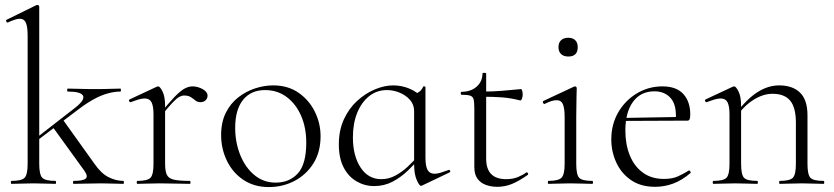

<svg xmlns="http://www.w3.org/2000/svg" viewBox="-20 -745 3380 778"><path d="M27 0Q24 0 24 -6Q24 -12 27 -12Q68 -12 80 -25Q92 -38 92 -81V-600Q92 -636 85 -652.5Q78 -669 60 -669Q44 -669 12 -654Q8 -652 5.5 -658Q3 -664 7 -665L127 -724Q130 -725 132 -725Q134 -725 136.5 -723Q139 -721 139 -718V-81Q139 -38 151 -25Q163 -12 205 -12Q207 -12 207 -6Q207 0 205 0Q187 0 164.5 -1Q142 -2 116 -2Q91 -2 67.5 -1Q44 0 27 0ZM278 0Q276 0 276 -6Q276 -12 278 -12Q316 -12 327 -21Q338 -30 322 -53L194 -230L235 -260L363 -81Q390 -42 420 -27Q450 -12 480 -12Q482 -12 482 -6Q482 0 480 0Q462 0 439.5 -1Q417 -2 391 -2Q354 -2 327.5 -1Q301 0 278 0ZM126 -172 122 -182 284 -308Q325 -340 316.5 -357Q308 -374 255 -374Q252 -374 252 -380Q252 -386 255 -386Q279 -386 303 -385Q327 -384 367 -384Q404 -384 426 -385Q448 -386 468 -386Q470 -386 470 -380Q470 -374 468 -374Q445 -374 418.5 -367Q392 -360 363 -344.5Q334 -329 302 -305Z M630 -271 626 -281Q663 -327 686.5 -351.5Q710 -376 727 -385.5Q744 -395 760 -395Q781 -395 801 -384Q821 -373 821 -357Q821 -347 813.5 -339Q806 -331 792 -331Q780 -331 771.5 -338Q763 -345 753 -351.5Q743 -358 726 -358Q717 -358 706.5 -352.5Q696 -347 678.5 -328.5Q661 -310 630 -271ZM537 0Q534 0 534 -6Q534 -12 537 -12Q578 -12 590 -25Q602 -38 602 -81V-281Q602 -315 594 -330.5Q586 -346 566 -346Q556 -346 542 -342Q528 -338 510 -331Q506 -330 503.5 -335Q501 -340 505 -342L616 -394Q618 -395 621 -395Q628 -395 638.5 -374.5Q649 -354 649 -315V-81Q649 -52 656 -37Q663 -22 684.5 -17Q706 -12 749 -12Q752 -12 752 -6Q752 0 749 0Q725 0 693 -1Q661 -2 626 -2Q601 -2 577.5 -1Q554 0 537 0Z M1069 13Q1010 13 966.5 -16Q923 -45 899.5 -93.5Q876 -142 876 -198Q876 -250 895 -288Q914 -326 945.5 -350.5Q977 -375 1014 -387Q1051 -399 1087 -399Q1147 -399 1190 -369Q1233 -339 1256 -292Q1279 -245 1279 -193Q1279 -129 1250 -83Q1221 -37 1173.5 -12Q1126 13 1069 13ZM1097 -5Q1153 -5 1187 -42.5Q1221 -80 1221 -167Q1221 -228 1200 -276Q1179 -324 1141.5 -352Q1104 -380 1054 -380Q997 -380 965 -340.5Q933 -301 933 -227Q933 -168 953.5 -117Q974 -66 1011 -35.5Q1048 -5 1097 -5Z M1496 9Q1458 9 1425 -10Q1392 -29 1372.5 -66.5Q1353 -104 1353 -160Q1353 -217 1373.5 -261.5Q1394 -306 1427.5 -336.5Q1461 -367 1499.5 -383Q1538 -399 1573 -399Q1608 -399 1640 -385.5Q1672 -372 1690 -349L1658 -295Q1658 -321 1641.5 -340Q1625 -359 1599.5 -369.5Q1574 -380 1548 -380Q1507 -380 1476 -355.5Q1445 -331 1427.5 -288Q1410 -245 1410 -188Q1410 -114 1441 -66.5Q1472 -19 1525 -19Q1555 -19 1582 -33.5Q1609 -48 1632 -69.5Q1655 -91 1674 -113L1682 -106Q1660 -80 1632.5 -53.5Q1605 -27 1571 -9Q1537 9 1496 9ZM1686 8Q1679 8 1668.5 -16Q1658 -40 1658 -80V-361Q1672 -368 1680 -374Q1688 -380 1695 -394Q1696 -396 1700 -395Q1704 -394 1704 -392V-106Q1704 -72 1712.5 -56.5Q1721 -41 1741 -41Q1752 -41 1765 -45Q1778 -49 1797 -56Q1802 -58 1804 -53Q1806 -48 1801 -46L1690 7Q1688 8 1686 8Z M1995 12Q1971 12 1949.5 4.5Q1928 -3 1915 -20.5Q1902 -38 1902 -68V-306Q1902 -331 1899 -342.5Q1896 -354 1885 -357.5Q1874 -361 1850 -361Q1847 -361 1847 -367Q1847 -373 1850 -373Q1888 -373 1911.5 -394Q1935 -415 1935 -447Q1935 -450 1942.5 -450Q1950 -450 1950 -447V-102Q1950 -60 1970.5 -39.5Q1991 -19 2031 -19Q2058 -19 2078.5 -27.5Q2099 -36 2112 -46Q2116 -48 2119 -43.5Q2122 -39 2118 -36Q2081 -10 2053 1Q2025 12 1995 12ZM2088 -338Q2049 -348 2013.5 -350.5Q1978 -353 1938 -353V-374Q1977 -374 2013.5 -377Q2050 -380 2091 -384Q2094 -384 2096 -377.5Q2098 -371 2098 -361Q2098 -354 2095 -345.5Q2092 -337 2088 -338Z M2202 0Q2200 0 2200 -6Q2200 -12 2202 -12Q2243 -12 2255.5 -25Q2268 -38 2268 -81V-270Q2268 -306 2261 -322.5Q2254 -339 2235 -339Q2226 -339 2214.5 -335.5Q2203 -332 2187 -324Q2183 -323 2180.5 -328.5Q2178 -334 2182 -336L2306 -394Q2309 -395 2310 -395Q2312 -395 2314.5 -393Q2317 -391 2317 -388Q2317 -381 2316 -349.5Q2315 -318 2315 -271V-81Q2315 -38 2326.5 -25Q2338 -12 2380 -12Q2383 -12 2383 -6Q2383 0 2380 0Q2363 0 2340 -1Q2317 -2 2291 -2Q2266 -2 2243 -1Q2220 0 2202 0ZM2283 -516Q2264 -516 2253.5 -526Q2243 -536 2243 -554Q2243 -572 2253.5 -582Q2264 -592 2283 -592Q2301 -592 2311 -582Q2321 -572 2321 -554Q2321 -516 2283 -516Z M2635 12Q2576 12 2536.5 -15.5Q2497 -43 2477 -87Q2457 -131 2457 -180Q2457 -241 2485 -289.5Q2513 -338 2560.5 -366.5Q2608 -395 2664 -395Q2721 -395 2749 -364Q2777 -333 2777 -281Q2777 -268 2774.5 -262Q2772 -256 2765 -256H2718Q2723 -318 2698.5 -346.5Q2674 -375 2632 -375Q2576 -375 2545 -332.5Q2514 -290 2514 -216Q2514 -160 2532 -115.5Q2550 -71 2585 -45.5Q2620 -20 2670 -20Q2705 -20 2727.5 -30.5Q2750 -41 2771 -54Q2773 -56 2776.5 -51.5Q2780 -47 2778 -44Q2743 -14 2707.5 -1Q2672 12 2635 12ZM2501 -255 2500 -267 2728 -271V-256Z M3140 0Q3137 0 3137 -6Q3137 -12 3140 -12Q3181 -12 3193 -25Q3205 -38 3205 -81V-248Q3205 -309 3182 -337Q3159 -365 3110 -365Q3072 -365 3032.5 -340Q2993 -315 2964 -271L2960 -283Q3007 -345 3050 -372Q3093 -399 3137 -399Q3192 -399 3222 -369.5Q3252 -340 3252 -278V-81Q3252 -38 3263.5 -25Q3275 -12 3317 -12Q3320 -12 3320 -6Q3320 0 3317 0Q3300 0 3277 -1Q3254 -2 3229 -2Q3204 -2 3180.5 -1Q3157 0 3140 0ZM2871 0Q2868 0 2868 -6Q2868 -12 2871 -12Q2912 -12 2924 -25Q2936 -38 2936 -81V-281Q2936 -315 2928 -330.5Q2920 -346 2900 -346Q2890 -346 2876 -342Q2862 -338 2844 -331Q2840 -330 2837.5 -335Q2835 -340 2839 -342L2950 -394Q2952 -395 2955 -395Q2962 -395 2972.5 -374.5Q2983 -354 2983 -315V-81Q2983 -38 2994.5 -25Q3006 -12 3048 -12Q3051 -12 3051 -6Q3051 0 3048 0Q3031 0 3008 -1Q2985 -2 2960 -2Q2935 -2 2911.5 -1Q2888 0 2871 0Z"/></svg>

Font: Cormorant Infant Light
Style: Regular
Weight: 300
Designer: Christian Thalmann (Catharsis Fonts)
Foundry: Catharsis Fonts
Version: Version 4.001